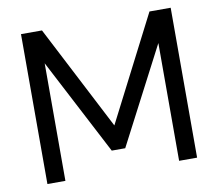

<svg xmlns="http://www.w3.org/2000/svg" viewBox="-78 -791 1002 883"><g transform="rotate(-10 423.5 -350.0)"><path d="M74 0V-700H172L424 -212L674 -700H773V0H689V-550L455 -100H392L158 -549V0Z"/></g></svg>

Font: Firefly Display
Style: Regular
Weight: 400
Designer: Colophon Foundry, Jonny Pinhorn
Foundry: Colophon Foundry
Version: Version 1.200; ttfautohint (v1.8.3)